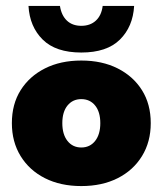

<svg xmlns="http://www.w3.org/2000/svg" viewBox="-20 -617 548 647"><path d="M254 10Q184 10 131.5 -16.5Q79 -43 49.5 -91Q20 -139 20 -202Q20 -266 49.5 -313Q79 -360 131.5 -386.5Q184 -413 254 -413Q324 -413 376.5 -386.5Q429 -360 458.5 -313Q488 -266 488 -202Q488 -139 458.5 -91Q429 -43 376.5 -16.5Q324 10 254 10ZM254 -120Q283 -120 300.5 -142Q318 -164 318 -202Q318 -240 300.5 -261.5Q283 -283 254 -283Q225 -283 207.5 -261.5Q190 -240 190 -202Q190 -164 207.5 -142Q225 -120 254 -120ZM254 -440Q168 -440 124 -483.5Q80 -527 76 -597H182Q187 -565 205.5 -547.5Q224 -530 254 -530Q284 -530 303 -547.5Q322 -565 326 -597H432Q428 -527 384 -483.5Q340 -440 254 -440Z"/></svg>

Font: Rokkitt Black
Style: Regular
Weight: 900
Designer: Vernon Adams
Foundry: Vernon Adams
Version: Version 3.103